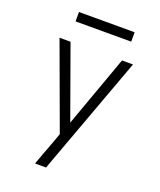

<svg xmlns="http://www.w3.org/2000/svg" viewBox="-164 -1015 928 1115"><g transform="rotate(20 300.0 -457.0)"><path d="M189 0Q200 -31 211.5 -62Q223 -93 235 -124L266 -209L73 -735H141L300 -293L459 -735H527L257 0ZM128 -856V-914H472V-856Z"/></g></svg>

Font: Iosevka Aile Custom Light
Style: Regular
Weight: 300
Designer: Belleve Invis
Foundry: Belleve Invis
Version: Version 17.0.2; ttfautohint (v1.8.3)